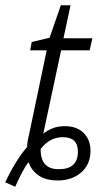

<svg xmlns="http://www.w3.org/2000/svg" viewBox="-61 -678 402 732"><path d="M94 -110Q128 -155 179 -155Q236 -155 236 -100Q236 -33 164 -33Q93 -32 94 -110ZM48 -60Q58 -29 85.5 -9.5Q113 10 159 10Q214 10 249 -21Q284 -52 284 -103Q284 -145 258 -171Q232 -197 186 -197Q159 -197 138.5 -188.5Q118 -180 104 -168L172 -486H281L291 -532H181L208 -658H171L128 -534L60 -518L54 -486H117L50 -166Q43 -139 42 -117Q20 -92 -2 -56Q-24 -20 -41 17L-3 34Q8 9 21 -16.5Q34 -42 48 -60Z"/></svg>

Font: Noto Sans UI SemiCondensed Light
Style: Italic
Weight: 300
Width: 4
Designer: Monotype Design Team
Foundry: Monotype Imaging Inc.
Version: 1.001